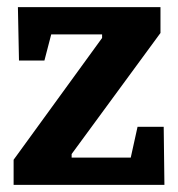

<svg xmlns="http://www.w3.org/2000/svg" viewBox="-20 -516 498 536"><path d="M18 0V-70L265 -410V-420H123L104 -347H33L30 -496H428V-424L180 -86V-76H345L364 -162H437L439 0Z"/></svg>

Font: Faustina
Style: Bold
Weight: 700
Designer: Alfonso Garcia
Foundry: http://www.omnibus-type.com
Version: Version 1.200